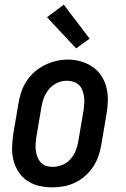

<svg xmlns="http://www.w3.org/2000/svg" viewBox="-20 -797 540 825"><path d="M204 8Q175 8 147.5 1.5Q120 -5 97.5 -20Q75 -35 60 -58Q45 -81 38 -108Q31 -135 32 -164Q33 -193 37 -221L59 -351Q63 -376 71 -400.5Q79 -425 93.5 -447.5Q108 -470 128.5 -488Q149 -506 172.5 -517.5Q196 -529 221 -535Q246 -541 272 -541Q301 -541 328 -533Q355 -525 377.5 -510Q400 -495 415 -472Q430 -449 437 -422.5Q444 -396 443.5 -366.5Q443 -337 438 -309L416 -179Q412 -154 404 -129.5Q396 -105 381.5 -82.5Q367 -60 347 -42Q327 -24 303 -12.5Q279 -1 254 3.5Q229 8 204 8ZM206 -80Q227 -80 248 -88.5Q269 -97 283.5 -114Q298 -131 306 -151.5Q314 -172 317 -193L339 -323Q341 -338 342 -352.5Q343 -367 341 -381.5Q339 -396 334 -409Q329 -422 319.5 -431.5Q310 -441 296 -445.5Q282 -450 267 -450Q246 -450 226 -441Q206 -432 191.5 -415Q177 -398 169 -378Q161 -358 158 -337L136 -207Q134 -192 133 -177.5Q132 -163 134 -149Q136 -135 141 -122Q146 -109 155 -99Q164 -89 177.5 -84.5Q191 -80 206 -80ZM307 -589 182 -723 254 -777 365 -631Z"/></svg>

Font: Iosevka Slab Semibold Oblique
Style: Regular
Weight: 600
Italic angle: -9°
Monospace: yes
Designer: Belleve Invis
Foundry: Belleve Invis
Version: Version 11.1.1; ttfautohint (v1.8.3)